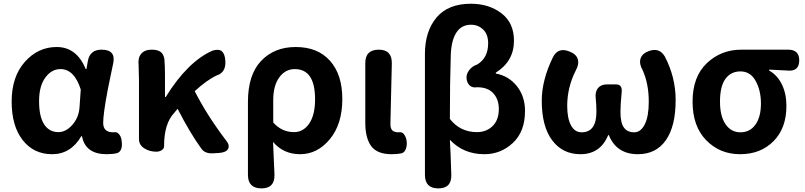

<svg xmlns="http://www.w3.org/2000/svg" viewBox="-20 -832 4416 1053"><path d="M571.3 -341.8Q545.9 -208 545.9 -158.2Q545.9 -106.4 600.6 -106.4H602.5Q620.1 -110.4 631.8 -97.2Q643.6 -84 646.5 -64.5Q656.2 -3.9 622.1 7.8Q598.6 13.7 565.4 13.7Q448.2 13.7 429.7 -85H425.8Q368.2 13.7 265.6 13.7Q165 13.7 104.5 -63.5Q43.9 -140.6 43.9 -275.4Q43.9 -411.1 116.2 -492.7Q188.5 -574.2 291 -574.2Q400.4 -574.2 450.2 -453.1H454.1L461.9 -498Q473.6 -559.6 537.1 -559.6Q617.2 -559.6 600.6 -483.4Q595.7 -460.9 585.9 -413.1Q576.2 -365.2 571.3 -341.8ZM231.4 -410.2Q194.3 -363.3 194.3 -277.3Q194.3 -192.4 222.2 -149.9Q250 -107.4 299.8 -107.4Q341.8 -107.4 377 -147.5Q412.1 -187.5 416 -242.2L422.9 -340.8Q387.7 -453.1 311.5 -453.1Q264.6 -453.1 231.4 -410.2Z M742.2 -69.3V-392.6Q742.2 -414.1 740.2 -474.6Q735.4 -514.6 754.4 -537.1Q773.4 -559.6 812.5 -559.6Q843.8 -559.6 860.8 -547.4Q877.9 -535.2 881.8 -505.9Q884.8 -466.8 884.8 -422.9V-299.8H888.7Q1009.8 -495.1 1146.5 -554.7Q1180.7 -564.5 1196.8 -550.8Q1212.9 -537.1 1215.8 -500Q1220.7 -434.6 1168 -418Q1115.2 -393.6 1047.9 -332Q1114.3 -201.2 1217.8 -64.5Q1241.2 -37.1 1231.4 -16.6Q1221.7 3.9 1181.6 6.8L1149.4 8.8Q1106.4 11.7 1085.9 -14.6Q1022.5 -101.6 954.1 -235.4L934.6 -211.9Q879.9 -153.3 879.9 -32.2V-30.3Q879.9 -16.6 866.7 -8.3Q853.5 0 837.9 0Q799.8 0 771 -18.6Q742.2 -37.1 742.2 -69.3Z M1339.8 127V-273.4Q1339.8 -421.9 1412.1 -498Q1484.4 -574.2 1601.6 -574.2Q1722.7 -574.2 1790 -498.5Q1857.4 -422.9 1857.4 -289.1Q1857.4 -151.4 1789.1 -68.8Q1720.7 13.7 1626 13.7Q1534.2 13.7 1477.5 -53.7Q1484.4 95.7 1485.4 126Q1487.3 201.2 1414.1 201.2Q1339.8 201.2 1339.8 127ZM1673.8 -151.4Q1708 -199.2 1708 -287.1Q1708 -453.1 1596.7 -453.1Q1544.9 -453.1 1511.7 -407.7Q1478.5 -362.3 1478.5 -283.2V-160.2Q1525.4 -107.4 1592.8 -107.4Q1641.6 -107.4 1673.8 -151.4Z M1983.4 -159.2V-486.3Q1983.4 -559.6 2057.6 -559.6Q2130.9 -559.6 2128.9 -482.4Q2121.1 -167 2121.1 -152.3Q2121.1 -127 2131.8 -116.7Q2142.6 -106.4 2166 -106.4H2168Q2190.4 -110.4 2202.6 -84.5Q2214.8 -58.6 2209.5 -28.3Q2204.1 2 2182.6 8.8Q2160.2 13.7 2127.9 13.7Q2048.8 13.7 2016.1 -30.3Q1983.4 -74.2 1983.4 -159.2Z M2310.5 127V-536.1Q2310.5 -660.2 2374 -735.8Q2437.5 -811.5 2562.5 -811.5Q2661.1 -811.5 2730 -759.3Q2798.8 -707 2798.8 -608.4Q2798.8 -496.1 2699.2 -433.6V-428.7Q2769.5 -416 2814.5 -359.9Q2859.4 -303.7 2859.4 -223.6Q2859.4 -110.4 2793 -48.3Q2726.6 13.7 2636.7 13.7Q2521.5 13.7 2447.3 -65.4Q2451.2 -2 2455.1 125Q2458 201.2 2383.8 201.2Q2310.5 201.2 2310.5 127ZM2452.1 -525.4Q2447.3 -383.8 2447.3 -179.7Q2503.9 -107.4 2595.7 -107.4Q2647.5 -107.4 2681.6 -140.6Q2715.8 -173.8 2715.8 -234.4Q2715.8 -287.1 2685.5 -320.3Q2655.3 -353.5 2597.7 -353.5H2595.7Q2572.3 -349.6 2557.6 -361.8Q2543 -374 2539.1 -397.5Q2535.2 -423.8 2552.7 -446.8Q2570.3 -469.7 2597.7 -478.5Q2657.2 -514.6 2657.2 -594.7Q2657.2 -643.6 2629.9 -669.9Q2602.5 -696.3 2563.5 -696.3Q2509.8 -696.3 2481.9 -651.9Q2454.1 -607.4 2452.1 -525.4Z M3308.6 -369.1H3358.4Q3393.6 -369.1 3389.6 -327.1Q3382.8 -256.8 3382.8 -218.8Q3382.8 -158.2 3401.9 -132.3Q3420.9 -106.4 3458 -106.4Q3494.1 -106.4 3516.1 -149.9Q3538.1 -193.4 3538.1 -274.4Q3538.1 -372.1 3504.9 -446.3Q3484.4 -481.4 3492.7 -509.8Q3501 -538.1 3538.1 -551.8Q3595.7 -573.2 3626 -522.5Q3685.5 -408.2 3685.5 -283.2Q3685.5 -139.6 3631.8 -63Q3578.1 13.7 3478.5 13.7Q3361.3 13.7 3319.3 -90.8H3315.4Q3272.5 13.7 3163.1 13.7Q3065.4 13.7 3008.3 -62.5Q2951.2 -138.7 2951.2 -279.3Q2951.2 -392.6 3012.7 -518.6Q3041 -574.2 3102.5 -549.8Q3140.6 -535.2 3148.9 -507.3Q3157.2 -479.5 3136.7 -443.4Q3090.8 -351.6 3090.8 -251Q3090.8 -183.6 3111.3 -145Q3131.8 -106.4 3169.9 -106.4Q3251 -106.4 3251 -218.8Q3251 -259.8 3247.1 -293.9Q3243.2 -329.1 3259.8 -349.1Q3276.4 -369.1 3308.6 -369.1Z M4045.9 -559.6H4302.7Q4363.3 -559.6 4363.3 -501Q4363.3 -437.5 4295.9 -445.3Q4229.5 -449.2 4198.2 -450.2V-445.3Q4243.2 -419.9 4268.1 -369.1Q4293 -318.4 4293 -251Q4293 -128.9 4222.2 -57.6Q4151.4 13.7 4039.1 13.7Q3927.7 13.7 3853 -63Q3778.3 -139.6 3778.3 -274.4Q3778.3 -411.1 3856.4 -485.4Q3934.6 -559.6 4045.9 -559.6ZM4153.3 -264.6Q4153.3 -335 4124.5 -387.7Q4095.7 -440.4 4041 -440.4Q3988.3 -440.4 3958.5 -399.4Q3928.7 -358.4 3928.7 -274.4Q3928.7 -195.3 3959 -150.9Q3989.3 -106.4 4041 -106.4Q4092.8 -106.4 4123 -148.4Q4153.3 -190.4 4153.3 -264.6Z"/></svg>

Font: GenSenMaruGothic TW TTF Bold
Style: Regular
Weight: 700
Version: Version 1.301